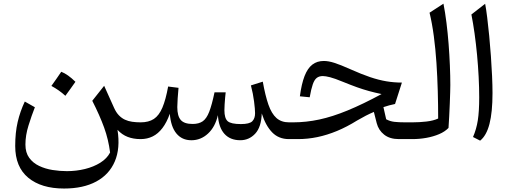

<svg xmlns="http://www.w3.org/2000/svg" viewBox="-20 -773 2853 1067"><path d="M558.8 -296.2 492.8 -212.9Q534.5 -130.9 558.7 -64Q582.8 2.8 591.8 74.5Q574.7 107.8 537.6 131.1Q500.5 154.3 452.1 166.2Q403.6 178.1 351.9 178.1Q312.7 178.1 272 171.7Q231.4 165.2 197.4 149Q163.4 132.9 142.4 104.1Q121.3 75.4 121.3 30.4Q121.3 -21 138.4 -75.5Q155.4 -130 173.8 -177L117.8 -208.7Q91.8 -153.6 78.2 -95.1Q64.5 -36.5 64.5 38.2Q64.5 154.9 137.1 214.8Q209.6 274.7 335.9 274.7Q442.7 274.7 514.7 235.9Q586.8 197.2 618 124.1Q649.3 51 632.9 -51.6Q658 -24.3 689.7 -12.2Q721.3 0 761.1 0H761.6V-93.1H761.1Q736.2 -93.1 714.4 -96.3Q692.5 -99.4 674.1 -108Q655.7 -116.6 640.5 -132.4Q625.2 -148.3 613.8 -174ZM320.5 -374.2Q306.6 -353.8 293.3 -334.6Q279.9 -315.3 265.6 -295.5Q286.5 -284.3 306.3 -270.4Q326 -256.6 343.3 -240.6Q358 -260.4 371.8 -279.8Q385.7 -299.2 399.2 -318.4Q377.9 -339.4 358.4 -353.2Q338.9 -367 320.5 -374.2Z M1315.3 6.3Q1364.1 6.3 1398.2 -30.2Q1432.2 -66.8 1434.7 -142.6Q1456.2 -74.8 1492.5 -37.4Q1528.8 0 1585.7 0H1591.5V-93.1H1586.1Q1543.1 -93.1 1516.1 -117.4Q1489.1 -141.6 1471.6 -191.7Q1454.2 -241.9 1440.4 -319.2L1374.4 -298.4Q1386.6 -251.9 1392 -208.5Q1397.5 -165 1397.5 -144Q1397.5 -114.6 1381.9 -99Q1366.4 -83.5 1318.5 -83.5Q1263.8 -83.5 1245.4 -99.4Q1227.1 -115.4 1227.1 -160.8Q1227.1 -173.9 1228.3 -193Q1229.4 -212 1231.1 -230.3Q1232.7 -248.7 1234.2 -259.7H1172.1Q1157.5 -189.9 1142.7 -151.8Q1127.9 -113.8 1106.6 -99Q1085.2 -84.1 1050.4 -84.1Q1004 -84.1 984.6 -106.2Q965.3 -128.3 965.3 -177.8Q965.3 -195.1 967.4 -226.7Q969.5 -258.3 972.1 -284.9L914.4 -292.2Q901.1 -218.8 882.5 -175Q863.9 -131.2 835.2 -112.1Q806.4 -93.1 761.7 -93.1Q753.7 -93.1 749.6 -85.4Q745.6 -77.7 745.6 -60.6V-32.5Q745.6 -15.4 749.6 -7.7Q753.7 0 761.7 0Q798.4 0 828.6 -15Q858.8 -29.9 882.6 -61.2Q906.5 -92.4 923.7 -140.9Q929.2 -69 960.3 -31.3Q991.4 6.4 1043.6 6.4Q1095.9 6.4 1135.9 -30.6Q1175.9 -67.6 1191 -133.1Q1195.1 -64.9 1227.1 -29.3Q1259.1 6.3 1315.3 6.3Z M1779.5 -434.2Q1741.9 -434.2 1715.7 -413.9Q1689.4 -393.7 1672.6 -350.6Q1655.8 -307.5 1646.5 -237.8L1701.1 -232.4Q1709.2 -278.5 1718.1 -304Q1726.9 -329.6 1740.1 -339.9Q1753.3 -350.3 1773.9 -350.3Q1789.1 -350.3 1814.3 -343.8Q1839.4 -337.4 1884.8 -318.7Q1929.5 -300.5 1964 -288.1Q1998.5 -275.8 2030.8 -267Q2063.1 -258.1 2100.5 -250.3Q1996.3 -194 1912 -159.3Q1827.7 -124.5 1754.4 -108.8Q1681.2 -93.1 1609.4 -93.1H1591.3Q1583.3 -93.1 1579.2 -85.4Q1575.2 -77.7 1575.2 -60.6V-32.5Q1575.2 -15.4 1579.2 -7.7Q1583.3 0 1591.3 0H1635.7Q1689.9 0 1744 -11.2Q1798.1 -22.5 1853.1 -45.3Q1908 -68.1 1964.5 -103.3Q1988.4 -117.4 2012.5 -129.8Q2036.6 -142.1 2057.7 -151L2073.6 -88.2Q2083.7 -49.3 2114.9 -24.7Q2146.1 0 2196.5 0H2271.4V-93.1H2231.9Q2196 -93.1 2171.5 -95.9Q2147 -98.8 2126.1 -110.2L2110.8 -177.7Q2143.1 -188.6 2175.4 -195.1L2213.5 -314.1Q2169.5 -314.1 2127.2 -321.2Q2084.9 -328.2 2036.9 -344.4Q1988.9 -360.7 1928 -387.9Q1871.4 -413.2 1838.3 -423.7Q1805.2 -434.2 1779.5 -434.2Z M2444.4 -752.6 2367.1 -702.4Q2381.5 -643 2390.9 -571.8Q2400.3 -500.7 2405.5 -423.2Q2410.6 -345.7 2412.8 -267.2Q2415 -188.7 2415 -114.3Q2388.7 -102.1 2349.9 -97.6Q2311 -93.1 2271.5 -93.1Q2263.4 -93.1 2259.4 -85.4Q2255.4 -77.7 2255.4 -60.6V-32.5Q2255.4 -15.4 2259.4 -7.7Q2263.4 0 2271.5 0Q2311.2 0 2349.5 -6.9Q2387.9 -13.8 2420.2 -27.5Q2452.5 -41.2 2472.5 -62.1Q2474.5 -90.3 2476.3 -125.8Q2478.1 -161.4 2479.6 -196.9Q2481 -232.4 2481.8 -260.1Q2482.6 -287.8 2482.6 -300.2Q2482.6 -351 2480.1 -409.5Q2477.7 -468 2473 -528.8Q2468.3 -589.5 2461.1 -646.9Q2453.9 -704.3 2444.4 -752.6Z M2676.1 -752 2599.7 -692.5Q2609.1 -645.3 2617.2 -587.8Q2625.2 -530.3 2631.1 -468.5Q2636.9 -406.7 2640 -346.2Q2643.1 -285.7 2643.1 -231.8Q2643.1 -153.9 2635.3 -104.2Q2627.5 -54.5 2608.7 -11.6L2648.3 8.6Q2683.4 -19.4 2700.2 -84.4Q2717 -149.3 2717 -255.9Q2717 -297.6 2714.6 -350.7Q2712.2 -403.9 2708.1 -461.3Q2704 -518.8 2698.7 -573.8Q2693.4 -628.7 2687.6 -675.2Q2681.9 -721.6 2676.1 -752Z"/></svg>

Font: Pinar FD VF
Style: Regular
Weight: 300
Designer: Amin Abedi
Version: Version 2.000